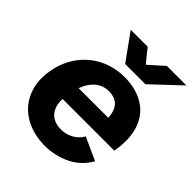

<svg xmlns="http://www.w3.org/2000/svg" viewBox="-198 -823 958 958"><g transform="rotate(45 281.0 -343.5)"><path d="M30.1 -267Q42.8 -343.4 85.7 -400.5Q128.6 -457.6 193.5 -486.6Q258.4 -515.6 335.4 -511.3Q411.4 -506.2 462.6 -470.4Q513.7 -434.6 533.8 -370Q553.9 -305.4 538.1 -215.6H173.3Q171.6 -179.9 183.1 -154.7Q194.6 -129.4 216.1 -116.5Q237.6 -103.7 267.2 -102.2Q306.8 -100.1 338.9 -117.7Q370.9 -135.4 387.1 -165.1L507.7 -110.6Q469.9 -43.4 400.3 -13.2Q330.7 17.1 254.6 12Q176.8 6.9 121.1 -29.9Q65.4 -66.8 41.3 -128.8Q17.1 -190.7 30.1 -267ZM315.6 -406.4Q272.9 -408.6 240.9 -383.2Q209 -357.7 191.7 -310.3H401Q398.7 -354.7 378.1 -379.5Q357.5 -404.3 315.6 -406.4ZM271.7 -563.4 424.6 -700H562.3L413.4 -559.6H271.7ZM169.6 -700H289.2L399.1 -563.2L398.5 -559.6H270.7Z"/></g></svg>

Font: Oak Sans Light Italic
Style: Regular
Weight: 400
Italic angle: -9.5°
Foundry: Erik Kennedy, Walven
Version: Version 1.000;Glyphs 3.1.2 (3151)